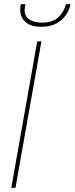

<svg xmlns="http://www.w3.org/2000/svg" viewBox="-20 -898 357 918"><path d="M34 0 158 -700H178L54 0ZM178 -770Q135 -770 111.5 -785.5Q88 -801 81 -823.5Q74 -846 78 -868L80 -878H102Q90 -833 112.5 -811.5Q135 -790 182 -790Q231 -790 258 -814.5Q285 -839 295 -878H317L315 -869Q310 -847 293.5 -824Q277 -801 248.5 -785.5Q220 -770 178 -770Z"/></svg>

Font: DM Sans 20pt Thin
Style: Italic
Weight: 250
Italic angle: -10°
Version: Version 4.004;gftools[0.9.30]